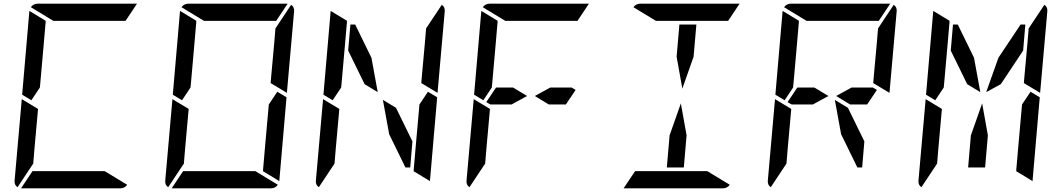

<svg xmlns="http://www.w3.org/2000/svg" viewBox="-20 -1020 5752 1040"><path d="M167 -218 160 -134 75 -6Q57 -18 59 -41L98 -483L186 -430ZM269 -907 147 -981Q161 -1000 184 -1000H720Q720 -1000 722 -1000L660 -907H657H626H490H398ZM547 -93 669 -19Q655 0 632 0H96Q96 0 94 0L156 -93H159H190H326H418ZM139 -959Q139 -959 139 -961L228 -907L227 -905V-895L226 -887L217 -782L199 -578L196 -546L150 -477L100 -507Z M1482 -523 1532 -493 1493 -41Q1493 -41 1493 -39L1404 -93L1405 -95V-103L1406 -113L1415 -218L1436 -454ZM983 -218 976 -134 891 -6Q873 -18 875 -41L914 -483L1002 -430ZM1557 -994Q1575 -982 1573 -959L1534 -517L1446 -570L1449 -607L1465 -782L1472 -866ZM1085 -907 963 -981Q977 -1000 1000 -1000H1536Q1536 -1000 1538 -1000L1476 -907H1473H1442H1306H1214ZM1363 -93 1485 -19Q1471 0 1448 0H912Q912 0 910 0L972 -93H975H1006H1142H1234ZM955 -959Q955 -959 955 -961L1044 -907L1043 -905V-895L1042 -887L1033 -782L1015 -578L1012 -546L966 -477L916 -507Z M1866 -746 1878 -887H1904L1992 -707L2026 -521L1955 -564ZM2298 -523 2348 -493 2309 -41Q2309 -41 2309 -39L2220 -93L2221 -95V-103L2222 -113L2231 -218L2252 -454ZM1799 -218 1792 -134 1707 -6Q1689 -18 1691 -41L1730 -483L1818 -430ZM2373 -994Q2391 -982 2389 -959L2350 -517L2262 -570L2265 -607L2281 -782L2288 -866ZM2214 -254 2202 -113H2176L2088 -293L2054 -479L2125 -436ZM1771 -959Q1771 -959 1771 -961L1860 -907L1859 -905V-895L1858 -887L1849 -782L1831 -578L1828 -546L1782 -477L1732 -507Z M2835 -500 2751 -454H2656H2636L2614 -467L2667 -546H2759ZM3076 -546 3098 -533 3045 -454H2953L2877 -500L2961 -546ZM2615 -218 2608 -134 2523 -6Q2505 -18 2507 -41L2546 -483L2634 -430ZM2717 -907 2595 -981Q2609 -1000 2632 -1000H3168Q3168 -1000 3170 -1000L3108 -907H3105H3074H2938H2846ZM2587 -959Q2587 -959 2587 -961L2676 -907L2675 -905V-895L2674 -887L2665 -782L2647 -578L2644 -546L2598 -477L2548 -507Z M3645 -713 3660 -887H3752L3737 -713L3676 -540ZM3699 -287 3684 -113H3592L3607 -287L3668 -460ZM3533 -907 3411 -981Q3425 -1000 3448 -1000H3984Q3984 -1000 3986 -1000L3924 -907H3921H3890H3754H3662ZM3811 -93 3933 -19Q3919 0 3896 0H3360Q3360 0 3358 0L3420 -93H3423H3454H3590H3682Z M4467 -500 4383 -454H4288H4268L4246 -467L4299 -546H4391ZM4708 -546 4730 -533 4677 -454H4585L4509 -500L4593 -546ZM4247 -218 4240 -134 4155 -6Q4137 -18 4139 -41L4178 -483L4266 -430ZM4821 -994Q4839 -982 4837 -959L4798 -517L4710 -570L4713 -607L4729 -782L4736 -866ZM4349 -907 4227 -981Q4241 -1000 4264 -1000H4800Q4800 -1000 4802 -1000L4740 -907H4737H4706H4570H4478ZM4662 -254 4650 -113H4624L4536 -293L4502 -479L4573 -436ZM4219 -959Q4219 -959 4219 -961L4308 -907L4307 -905V-895L4306 -887L4297 -782L4279 -578L4276 -546L4230 -477L4180 -507Z M5130 -746 5142 -887H5168L5256 -707L5290 -521L5219 -564ZM5562 -523 5612 -493 5573 -41Q5573 -41 5573 -39L5484 -93L5485 -95V-103L5486 -113L5495 -218L5516 -454ZM5063 -218 5056 -134 4971 -6Q4953 -18 4955 -41L4994 -483L5082 -430ZM5388 -707 5508 -887H5534L5522 -746L5401 -564L5322 -521ZM5331 -287 5316 -113H5224L5239 -287L5300 -460ZM5637 -994Q5655 -982 5653 -959L5614 -517L5526 -570L5529 -607L5545 -782L5552 -866ZM5035 -959Q5035 -959 5035 -961L5124 -907L5123 -905V-895L5122 -887L5113 -782L5095 -578L5092 -546L5046 -477L4996 -507Z"/></svg>

Font: DSEG14 Modern
Style: Italic
Weight: 400
Italic angle: -5°
Designer: Keshikan(Twitter:@keshinomi_88pro)
Version: Version 0.46